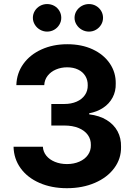

<svg xmlns="http://www.w3.org/2000/svg" viewBox="-20 -940 679 969"><path d="M48.4 -199.3H196.4Q197.7 -174.3 213.7 -154.3Q229.8 -134.4 257.2 -123.2Q284.7 -112 317.9 -112Q352.7 -112 380.7 -124.3Q408.7 -136.5 423.9 -158.3Q439.2 -180 438.6 -207.9Q439.2 -237 423 -259.3Q406.9 -281.6 376.3 -294.1Q345.8 -306.5 304.9 -306.5H239V-415.2H304.9Q339.6 -415.2 366.7 -427Q393.8 -438.8 408.6 -460.4Q423.3 -481.9 422.8 -509.2Q423.3 -536.1 410.5 -556.8Q397.7 -577.6 374 -588.9Q350.3 -600.3 319.1 -600.3Q288.2 -600.3 262.2 -589.1Q236.2 -577.9 220.5 -557.7Q204.7 -537.5 203.3 -510.5H62.5Q64.3 -570.7 98 -617.6Q131.7 -664.4 189.7 -690.6Q247.7 -716.8 319.6 -716.8Q392.2 -716.8 447.8 -690.9Q503.5 -664.9 534.3 -619.5Q565.1 -574.1 564.1 -517.9Q565.1 -479.4 548.2 -447.8Q531.4 -416.2 500.7 -396Q470.1 -375.7 430.2 -368.3V-362.9Q482.2 -356.6 518.4 -334.2Q554.7 -311.9 573.3 -277.4Q591.9 -242.8 590.9 -198.5Q591.9 -139.1 556.6 -91.6Q521.4 -44.1 458.9 -17.2Q396.5 9.8 317.7 9.8Q240.7 9.8 179.7 -16.7Q118.7 -43.2 84.2 -90.9Q49.7 -138.7 48.4 -199.3ZM145.9 -850Q145.9 -869 155.7 -885Q165.4 -901 182 -910.3Q198.5 -919.5 217.6 -919.5Q237.5 -919.5 253.8 -910.5Q270.1 -901.4 279.6 -885.4Q289.2 -869.4 289.2 -850Q289.2 -831.5 279.6 -815.5Q270.1 -799.5 253.8 -790Q237.5 -780.5 217.6 -780.5Q199 -780.5 182.2 -790Q165.4 -799.5 155.7 -815.7Q145.9 -831.9 145.9 -850ZM356.2 -850Q356.2 -869 366.2 -885Q376.2 -901 393 -910.3Q409.8 -919.5 428.9 -919.5Q448.4 -919.5 464.6 -910.3Q480.9 -901 490.5 -885Q500 -869 500 -850Q500 -831.5 490.5 -815.5Q480.9 -799.5 464.6 -790Q448.4 -780.5 428.9 -780.5Q409.8 -780.5 393 -790Q376.2 -799.5 366.2 -815.7Q356.2 -831.9 356.2 -850Z"/></svg>

Font: WEMIX Pretendard Variable
Style: Regular
Weight: 400
Designer: Base glyphs from Inter by Rasmus Andersson; Hangeul glyphs from Noto Sans CJK(Source Han Sans) by Jang Soo-young and Kan
Foundry: Kil Hyung-jin
Version: Version 1.000;Glyphs 3.2 (3208)